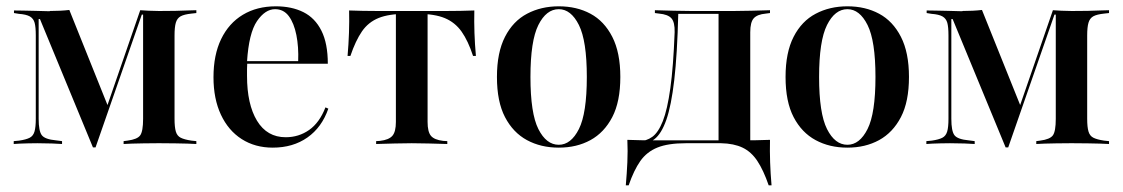

<svg xmlns="http://www.w3.org/2000/svg" viewBox="-20 -447 3486 596"><path d="M100 -78.2Q100 -40.3 109.7 -27.4Q119.4 -14.5 154 -11.3L172.6 -8.9V0Q161.3 -0.8 141.1 -1.6Q121 -2.4 96 -2.4Q80.6 -2.4 66.9 -2Q53.2 -1.6 41.9 -1.2Q30.6 -0.8 22.6 0V-8.9L39.5 -10.5Q61.3 -13.7 72.2 -19.4Q83.1 -25 87.1 -38.7Q91.1 -52.4 91.1 -78.2V-337.1Q91.1 -362.9 87.5 -376.2Q83.9 -389.5 72.6 -396Q61.3 -402.4 38.7 -404L23.4 -406.5V-414.5Q34.7 -414.5 51.6 -414.1Q68.5 -413.7 89.5 -413.3Q110.5 -412.9 134.7 -412.1L133.9 -412.9Q150.8 -412.9 166.5 -413.7Q182.3 -414.5 195.2 -416.1L316.9 -112.9L304.8 -95.2L415.3 -415.3Q427.4 -414.5 441.9 -413.7Q456.5 -412.9 472.6 -412.9H478.2Q503.2 -412.9 523.8 -413.3Q544.4 -413.7 561.3 -414.5Q578.2 -415.3 589.5 -415.3V-406.5L574.2 -404.8Q551.6 -402.4 540.7 -396.4Q529.8 -390.3 525.8 -376.6Q521.8 -362.9 521.8 -337.1V-78.2Q521.8 -52.4 525.8 -38.7Q529.8 -25 541.1 -19.4Q552.4 -13.7 574.2 -10.5L589.5 -8.9V0Q578.2 -0.8 561.7 -1.2Q545.2 -1.6 524.2 -2Q503.2 -2.4 479 -2.4H472.6H467.7Q445.2 -2.4 425.4 -2Q405.6 -1.6 389.9 -1.2Q374.2 -0.8 363.7 0V-8.9L375.8 -10.5Q406.5 -14.5 415.3 -27Q424.2 -39.5 424.2 -78.2V-401.6H420.2L276.6 10.5H268.5L104 -387.9H100Z M826.6 11.3Q771.8 11.3 730.2 -15.3Q688.7 -41.9 665.7 -91.1Q642.7 -140.3 642.7 -207.3Q642.7 -276.6 666.5 -325.8Q690.3 -375 733.9 -401.2Q777.4 -427.4 836.3 -427.4Q885.5 -427.4 921.8 -409.3Q958.1 -391.1 977.8 -351.6Q997.6 -312.1 997.6 -249.2H712.1L710.5 -257.3H905.6Q907.3 -301.6 900 -338.3Q892.7 -375 876.6 -396.8Q860.5 -418.5 833.9 -418.5Q803.2 -418.5 777.8 -381.5Q752.4 -344.4 746.8 -255.6L747.6 -254.8Q746.8 -243.5 746.8 -232.7Q746.8 -221.8 746.8 -211.3Q746.8 -123.4 777.8 -72.2Q808.9 -21 866.9 -21Q907.3 -21 939.5 -43.5Q971.8 -66.1 990.3 -113.7L999.2 -109.7Q979 -51.6 934.3 -20.2Q889.5 11.3 826.6 11.3Z M1258.1 -2.4Q1230.6 -2.4 1205.2 -1.6Q1179.8 -0.8 1147.6 0V-8.9L1159.7 -9.7Q1187.1 -12.9 1198 -25.4Q1208.9 -37.9 1208.9 -68.5V-207.3H1307.3V-68.5Q1307.3 -37.9 1317.7 -25.4Q1328.2 -12.9 1355.6 -9.7L1368.5 -8.9V0Q1336.3 -0.8 1310.9 -1.6Q1285.5 -2.4 1258.1 -2.4ZM1238.7 -404Q1187.1 -404 1155.2 -391.1Q1123.4 -378.2 1103.6 -349.6Q1083.9 -321 1067.7 -273.4H1058.9Q1062.1 -309.7 1063.3 -345.2Q1064.5 -380.6 1063.7 -414.5Q1084.7 -413.7 1106.5 -413.3Q1128.2 -412.9 1149.2 -412.9H1238.7H1276.6H1366.9Q1387.9 -412.9 1409.7 -413.3Q1431.5 -413.7 1452.4 -414.5Q1451.6 -379.8 1452.8 -344.8Q1454 -309.7 1457.3 -273.4H1448.4Q1433.1 -320.2 1412.9 -348.8Q1392.7 -377.4 1360.9 -390.7Q1329 -404 1276.6 -404ZM1208.9 -207.3V-407.3H1307.3V-207.3Z M1714.5 11.3Q1658.9 11.3 1615.7 -12.1Q1572.6 -35.5 1547.6 -83.5Q1522.6 -131.5 1522.6 -208.1Q1522.6 -283.9 1547.6 -332.7Q1572.6 -381.5 1616.1 -404.4Q1659.7 -427.4 1714.5 -427.4Q1770.2 -427.4 1812.9 -404.4Q1855.6 -381.5 1880.6 -332.7Q1905.6 -283.9 1905.6 -208.1Q1905.6 -131.5 1880.6 -83.5Q1855.6 -35.5 1812.9 -12.1Q1770.2 11.3 1714.5 11.3ZM1714.5 2.4Q1752.4 2.4 1777 -46.4Q1801.6 -95.2 1801.6 -208.1Q1801.6 -320.2 1777 -369.4Q1752.4 -418.5 1714.5 -418.5Q1675.8 -418.5 1651.2 -369.4Q1626.6 -320.2 1626.6 -208.1Q1626.6 -95.2 1651.2 -46.4Q1675.8 2.4 1714.5 2.4Z M2108.9 -2.4Q2054 -2.4 2021 10.9Q1987.9 24.2 1967.7 52.8Q1947.6 81.5 1931.5 128.2H1922.6Q1925.8 91.9 1927.4 56.9Q1929 21.8 1927.4 -12.9Q1948.4 -12.1 1970.2 -11.7Q1991.9 -11.3 2012.9 -11.3H2108.9H2229.8V-2.4ZM1961.3 1.6 1963.7 -8.9Q1986.3 -8.9 2004.8 -22.2Q2023.4 -35.5 2037.5 -71Q2051.6 -106.5 2060.9 -173.4Q2070.2 -240.3 2074.2 -346.8Q2075 -378.2 2064.1 -390.3Q2053.2 -402.4 2025.8 -404.8L2012.9 -406.5V-415.3Q2045.2 -414.5 2070.6 -413.7Q2096 -412.9 2123.4 -412.9H2126.6H2259.7Q2287.1 -412.9 2312.5 -413.7Q2337.9 -414.5 2370.2 -415.3V-406.5L2357.3 -404.8Q2330.6 -402.4 2319.8 -390.3Q2308.9 -378.2 2308.9 -346.8V-207.3H2210.5V-406.5L2213.7 -404H2082.3L2085.5 -405.6Q2082.3 -278.2 2073 -198.4Q2063.7 -118.5 2048.4 -75Q2033.1 -31.5 2011.3 -14.9Q1989.5 1.6 1961.3 1.6ZM2210.5 -2.4V-207.3H2308.9V-2.4ZM2210.5 -2.4 2211.3 -10.5 2289.5 -11.3H2218.5H2284.7Q2305.6 -11.3 2327.4 -11.7Q2349.2 -12.1 2370.2 -12.9Q2369.4 21.8 2370.6 56.9Q2371.8 91.9 2375 128.2H2366.1Q2350 81.5 2331 52.8Q2312.1 24.2 2285.1 11.3Q2258.1 -1.6 2218.5 -2.4Z M2610.5 11.3Q2554.8 11.3 2511.7 -12.1Q2468.5 -35.5 2443.5 -83.5Q2418.5 -131.5 2418.5 -208.1Q2418.5 -283.9 2443.5 -332.7Q2468.5 -381.5 2512.1 -404.4Q2555.6 -427.4 2610.5 -427.4Q2666.1 -427.4 2708.9 -404.4Q2751.6 -381.5 2776.6 -332.7Q2801.6 -283.9 2801.6 -208.1Q2801.6 -131.5 2776.6 -83.5Q2751.6 -35.5 2708.9 -12.1Q2666.1 11.3 2610.5 11.3ZM2610.5 2.4Q2648.4 2.4 2673 -46.4Q2697.6 -95.2 2697.6 -208.1Q2697.6 -320.2 2673 -369.4Q2648.4 -418.5 2610.5 -418.5Q2571.8 -418.5 2547.2 -369.4Q2522.6 -320.2 2522.6 -208.1Q2522.6 -95.2 2547.2 -46.4Q2571.8 2.4 2610.5 2.4Z M2933.1 -78.2Q2933.1 -40.3 2942.7 -27.4Q2952.4 -14.5 2987.1 -11.3L3005.6 -8.9V0Q2994.4 -0.8 2974.2 -1.6Q2954 -2.4 2929 -2.4Q2913.7 -2.4 2900 -2Q2886.3 -1.6 2875 -1.2Q2863.7 -0.8 2855.6 0V-8.9L2872.6 -10.5Q2894.4 -13.7 2905.2 -19.4Q2916.1 -25 2920.2 -38.7Q2924.2 -52.4 2924.2 -78.2V-337.1Q2924.2 -362.9 2920.6 -376.2Q2916.9 -389.5 2905.6 -396Q2894.4 -402.4 2871.8 -404L2856.5 -406.5V-414.5Q2867.7 -414.5 2884.7 -414.1Q2901.6 -413.7 2922.6 -413.3Q2943.5 -412.9 2967.7 -412.1L2966.9 -412.9Q2983.9 -412.9 2999.6 -413.7Q3015.3 -414.5 3028.2 -416.1L3150 -112.9L3137.9 -95.2L3248.4 -415.3Q3260.5 -414.5 3275 -413.7Q3289.5 -412.9 3305.6 -412.9H3311.3Q3336.3 -412.9 3356.9 -413.3Q3377.4 -413.7 3394.4 -414.5Q3411.3 -415.3 3422.6 -415.3V-406.5L3407.3 -404.8Q3384.7 -402.4 3373.8 -396.4Q3362.9 -390.3 3358.9 -376.6Q3354.8 -362.9 3354.8 -337.1V-78.2Q3354.8 -52.4 3358.9 -38.7Q3362.9 -25 3374.2 -19.4Q3385.5 -13.7 3407.3 -10.5L3422.6 -8.9V0Q3411.3 -0.8 3394.8 -1.2Q3378.2 -1.6 3357.3 -2Q3336.3 -2.4 3312.1 -2.4H3305.6H3300.8Q3278.2 -2.4 3258.5 -2Q3238.7 -1.6 3223 -1.2Q3207.3 -0.8 3196.8 0V-8.9L3208.9 -10.5Q3239.5 -14.5 3248.4 -27Q3257.3 -39.5 3257.3 -78.2V-401.6H3253.2L3109.7 10.5H3101.6L2937.1 -387.9H2933.1Z"/></svg>

Font: Playfair 144pt SemiCondensed SemiBold
Style: Regular
Weight: 600
Width: 4
Designer: Claus Eggers Sørensen
Foundry: Claus Eggers Sørensen
Version: Version 2.203